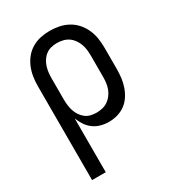

<svg xmlns="http://www.w3.org/2000/svg" viewBox="-180 -631 859 948"><g transform="rotate(-30 250.0 -156.5)"><path d="M64 215V-320Q64 -347 68 -373Q72 -399 82 -423.5Q92 -448 109 -469Q126 -490 149 -503.5Q172 -517 198 -522.5Q224 -528 251 -528Q278 -528 304.5 -522.5Q331 -517 354.5 -504Q378 -491 396 -470.5Q414 -450 425 -425Q436 -400 440 -373.5Q444 -347 444 -320V-200Q444 -175 441 -150Q438 -125 430 -101.5Q422 -78 408.5 -57Q395 -36 375 -21Q355 -6 330.5 1Q306 8 281 8Q258 8 235.5 2Q213 -4 194.5 -17.5Q176 -31 163 -50.5Q150 -70 142 -91V215ZM251 -62Q268 -62 284.5 -66Q301 -70 315 -79.5Q329 -89 339.5 -103Q350 -117 356 -133Q362 -149 364 -166Q366 -183 366 -200V-320Q366 -337 364 -354Q362 -371 356 -387Q350 -403 340 -417Q330 -431 316 -440.5Q302 -450 285 -454Q268 -458 251 -458Q234 -458 218 -454Q202 -450 188.5 -440Q175 -430 165.5 -415.5Q156 -401 151 -385.5Q146 -370 144 -353.5Q142 -337 142 -320V-200Q142 -183 144 -166.5Q146 -150 151 -134.5Q156 -119 165.5 -104.5Q175 -90 188 -80Q201 -70 217.5 -66Q234 -62 251 -62Z"/></g></svg>

Font: Iosevka www.saffi
Style: Regular
Weight: 400
Monospace: yes
Designer: Belleve Invis
Foundry: Belleve Invis
Version: Version 22.0.2; ttfautohint (v1.8.3)